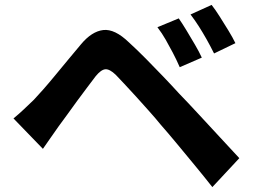

<svg xmlns="http://www.w3.org/2000/svg" viewBox="-20 -768 1040 783"><path d="M709 -693Q723 -673 740.5 -644Q758 -615 775 -586Q792 -557 803 -533L713 -494Q699 -526 684.5 -553.5Q670 -581 655.5 -606.5Q641 -632 622 -657ZM843 -748Q858 -729 876 -700.5Q894 -672 911.5 -643.5Q929 -615 940 -592L853 -550Q837 -582 822 -608.5Q807 -635 791.5 -659.5Q776 -684 757 -709ZM35 -285Q58 -304 76 -321Q94 -338 118 -361Q135 -379 157 -404Q179 -429 204.5 -460Q230 -491 257 -523.5Q284 -556 310 -587Q354 -640 401 -645.5Q448 -651 506 -595Q540 -564 575.5 -528Q611 -492 645.5 -456Q680 -420 710 -387Q744 -352 786.5 -306Q829 -260 873.5 -212Q918 -164 956 -123L846 -5Q813 -47 775 -93Q737 -139 701 -182.5Q665 -226 635 -260Q614 -286 587.5 -315.5Q561 -345 535 -374Q509 -403 487 -426Q465 -449 452 -463Q427 -487 409.5 -485.5Q392 -484 370 -457Q356 -438 336 -412Q316 -386 295 -357Q274 -328 254.5 -301Q235 -274 220 -254Q203 -230 186 -205.5Q169 -181 155 -161Z"/></svg>

Font: Noto Sans KR
Style: Bold
Weight: 700
Designer: Ryoko NISHIZUKA  (kana, bopomofo & ideographs); Paul D. Hunt (Latin, Greek & Cyrillic); Sandoll Communications , Soo-you
Foundry: Adobe
Version: Version 2.004-H2;hotconv 1.0.118;makeotfexe 2.5.65603